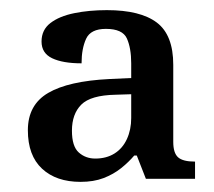

<svg xmlns="http://www.w3.org/2000/svg" viewBox="-20 -739 422 379"><path d="M139 -380Q91 -380 63 -406Q35 -432 35 -482Q35 -532 75 -555.5Q115 -579 196 -583L239 -585V-614Q239 -644 230.5 -663Q222 -682 189 -682Q159 -682 150 -662.5Q141 -643 141 -614Q104 -614 83 -624Q62 -634 62 -657Q62 -680 79.5 -693.5Q97 -707 126.5 -713Q156 -719 191 -719Q257 -719 289.5 -694.5Q322 -670 322 -611V-459Q322 -437 331.5 -428.5Q341 -420 365 -420V-386H268L250 -432H245Q234 -419 219 -407Q204 -395 184.5 -387.5Q165 -380 139 -380ZM168 -426Q190 -426 206 -436Q222 -446 230.5 -464.5Q239 -483 239 -506V-553L208 -552Q159 -551 140.5 -532.5Q122 -514 122 -481Q122 -450 135.5 -438Q149 -426 168 -426Z"/></svg>

Font: Noto Serif Malayalam
Style: Regular
Weight: 400
Designer: Indian type Foundry, Jelle Bosma, Monotype Design Team
Foundry: Monotype Imaging Inc.
Version: Version 2.103